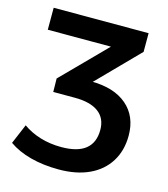

<svg xmlns="http://www.w3.org/2000/svg" viewBox="-104 -573 739 844"><g transform="rotate(15 266.0 -150.5)"><path d="M241 190Q170 190 112 174.5Q54 159 13 130L51 40Q86 65 130.5 78.5Q175 92 226 92Q300 92 336.5 62.5Q373 33 373 -25Q373 -78 336 -105.5Q299 -133 228 -133H130L129 -194L354 -422V-391H36V-491H468V-406L258 -192L219 -221H278Q383 -221 441.5 -171Q500 -121 500 -33Q500 35 468.5 85.5Q437 136 379 163Q321 190 241 190Z"/></g></svg>

Font: Nunito Sans 11pt
Style: Bold
Weight: 700
Version: Version 3.101;gftools[0.9.27]